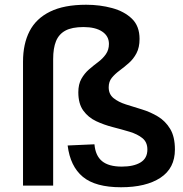

<svg xmlns="http://www.w3.org/2000/svg" viewBox="-20 -782 772 809"><path d="M490 7Q382 7 329 -37Q276 -81 265 -169L378 -174Q382 -126 410 -103Q438 -80 493 -80Q543 -80 572 -97.5Q601 -115 601 -152Q601 -183 580 -200Q559 -217 525.5 -227Q492 -237 455 -246.5Q418 -256 385 -271.5Q352 -287 331 -316Q310 -345 310 -393Q310 -427 323 -450Q336 -473 355 -489.5Q374 -506 393.5 -520.5Q413 -535 426 -553.5Q439 -572 439 -597Q439 -630 410.5 -649Q382 -668 332 -668Q283 -668 255.5 -653Q228 -638 216 -608.5Q204 -579 204 -533V0H77V-522Q77 -597 104.5 -650.5Q132 -704 191 -733Q250 -762 343 -762Q401 -762 452.5 -748Q504 -734 536 -703Q568 -672 568 -618Q568 -582 555 -557.5Q542 -533 522.5 -516Q503 -499 483.5 -484.5Q464 -470 451 -454Q438 -438 438 -414Q438 -385 458.5 -368.5Q479 -352 510.5 -342Q542 -332 578 -321Q614 -310 645.5 -291Q677 -272 697 -239Q717 -206 717 -152Q717 -73 656 -33Q595 7 490 7Z"/></svg>

Font: Pathway Extreme 12pt SemiBold
Style: Regular
Weight: 600
Version: Version 1.001;gftools[0.9.26]